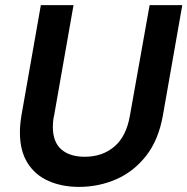

<svg xmlns="http://www.w3.org/2000/svg" viewBox="-20 -720 734 752"><path d="M289 12Q223 12 170.5 -11Q118 -34 88 -81.5Q58 -129 58 -201Q58 -232 64 -268L140 -700H268L192 -268Q189 -256 188 -244.5Q187 -233 187 -223Q187 -164 220 -135Q253 -106 312 -106Q381 -106 428 -146Q475 -186 489 -268L566 -700H694L618 -268Q601 -172 552.5 -110Q504 -48 435.5 -18Q367 12 289 12Z"/></svg>

Font: DeepMind Sans
Style: Bold Italic
Weight: 700
Italic angle: -10°
Designer: Jonny Pinhorn / Modifications: Colophon Foundry
Foundry: Colophon Foundry
Version: Version 1.002; ttfautohint (v1.8.2)